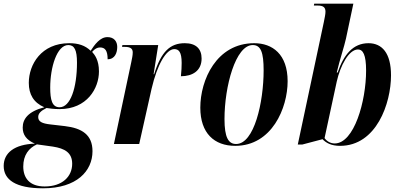

<svg xmlns="http://www.w3.org/2000/svg" viewBox="-92 -780 2164 1040"><path d="M141 240C324 240 409 146 409 39C409 -50 352 -86 259 -97L181 -106C136 -111 115 -121 115 -146C115 -165 128 -179 160 -195C171 -193 201 -189 230 -189C380 -189 444 -302 444 -393C444 -455 421 -483 407 -499C422 -516 435 -523 450 -523C477 -523 491 -506 491 -459C531 -459 543 -495 543 -526C543 -555 526 -579 490 -579C449 -579 420 -537 399 -505C369 -534 332 -546 283 -546C132 -546 64 -431 64 -331C64 -269 90 -224 148 -199C60 -176 31 -135 31 -89C31 -51 50 -22 97 -2C-14 2 -72 48 -72 119C-72 193 -8 240 141 240ZM231 -199C190 -199 180 -239 180 -306C180 -415 216 -536 278 -536C311 -536 325 -509 325 -441C325 -303 289 -199 231 -199ZM150 230C67 230 34 183 34 122C34 60 64 22 108 2L194 14C259 24 299 47 299 107C299 176 246 230 150 230Z M619 -443 525 0H662L729 -299C760 -432 809 -514 852 -514C876 -514 892 -499 892 -439C892 -420 891 -396 888 -367C950 -367 1000 -396 1000 -463C1000 -515 970 -546 909 -546C830 -546 781 -501 743 -378H740L765 -536H571L569 -526H585C615 -526 627 -516 627 -496C627 -480 623 -463 619 -443Z M1182 10C1381 10 1466 -195 1466 -340C1466 -486 1384 -546 1285 -546C1080 -546 993 -346 993 -197C993 -58 1069 10 1182 10ZM1187 0C1145 0 1124 -36 1124 -135C1124 -312 1184 -536 1277 -536C1321 -536 1336 -496 1336 -399C1336 -226 1285 0 1187 0Z M1750 10C1947 10 2026 -220 2026 -372C2026 -493 1977 -546 1904 -546C1821 -546 1770 -485 1737 -387H1732C1749 -459 1773 -529 1782 -571L1822 -760H1610L1608 -750H1628C1658 -750 1671 -741 1671 -717C1671 -703 1667 -685 1662 -660L1521 3H1545L1655 -26C1674 -6 1702 10 1750 10ZM1721 -3C1698 -3 1678 -15 1666 -32L1732 -338C1751 -423 1797 -512 1847 -512C1874 -512 1891 -484 1891 -398C1891 -231 1826 -3 1721 -3Z"/></svg>

Font: Noto Serif Display Condensed
Style: Bold Italic
Weight: 700
Width: 3
Italic angle: -12°
Designer: Monotype Design Team
Foundry: Monotype Imaging Inc.
Version: Version 2.009